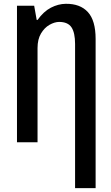

<svg xmlns="http://www.w3.org/2000/svg" viewBox="-20 -744 583 1004"><path d="M323.7 -724.1Q398.9 -725.1 439.5 -680.9Q480 -636.7 480 -540.5V239.7H372.6V-514.2Q372.6 -572.8 353.8 -601.1Q335 -629.4 288.6 -629.4Q264.6 -628.9 238.5 -614Q212.4 -599.1 194.3 -568.8Q176.3 -538.6 176.3 -492.7V0H68.8V-713.9H158.7L171.9 -639.6H176.3Q208 -684.1 246.3 -703.9Q284.7 -723.6 323.7 -724.1Z"/></svg>

Font: Open Sans Condensed SemiBold
Style: Regular
Weight: 600
Width: 3
Designer: Monotype Design Team
Foundry: Monotype Imaging Inc.
Version: Version 3.000; ttfautohint (v1.8.4)